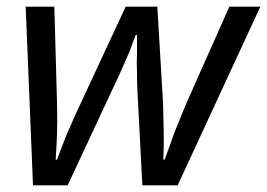

<svg xmlns="http://www.w3.org/2000/svg" viewBox="-20 -556 801 576"><path d="M183 0H79L57 -536H143L151 -250C152 -213 152 -180 151 -151C150 -121 148 -96 147 -77H151C156 -91 163 -108 170 -127C177 -146 185 -165 194 -184C202 -203 209 -219 216 -233L357 -536H452L469 -249C470 -224 470 -196 471 -164C472 -131 471 -102 470 -77H474C480 -94 487 -113 495 -135C502 -156 511 -178 521 -202C530 -225 540 -249 551 -273L668 -536H761L513 0H407L392 -290C391 -308 391 -325 391 -342C390 -358 390 -375 391 -393C391 -411 391 -430 391 -451H387C381 -435 375 -420 370 -405C364 -390 357 -375 350 -359C343 -342 334 -323 323 -300L183 0Z"/></svg>

Font: NameLogos Sans
Style: Italic
Weight: 500
Version: Version 0.1